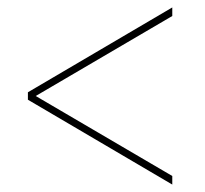

<svg xmlns="http://www.w3.org/2000/svg" viewBox="-20 -615 550 516"><path d="M443 -119V-142L76 -357L443 -572V-595L55 -367V-347Z"/></svg>

Font: Noto Serif Display SemiCondensed ExtraBold
Style: Italic
Weight: 800
Width: 4
Italic angle: -12°
Designer: Monotype Design Team
Foundry: Monotype Imaging Inc.
Version: Version 2.009